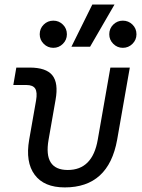

<svg xmlns="http://www.w3.org/2000/svg" viewBox="-20 -815 626 845"><path d="M265.1 9.8Q173.8 9.8 132.6 -45.9Q91.3 -101.6 108.4 -200.2L138.7 -372.6Q145 -409.2 135 -425Q125 -440.9 96.2 -440.9H38.6L51.8 -517.6H110.4Q183.1 -517.6 210.4 -483.6Q237.8 -449.7 224.6 -376L193.8 -200.2Q170.4 -66.9 278.3 -66.9Q387.2 -66.9 410.2 -200.2L465.8 -517.6H551.3L495.6 -200.2Q458 9.8 265.1 9.8ZM294.4 -609.4 386.2 -794.9H483.9L376.5 -609.4ZM214.8 -604.5Q189.9 -604.5 172.4 -622.1Q154.8 -639.6 154.8 -664.1Q154.8 -689.5 172.4 -706.8Q189.9 -724.1 214.8 -724.1Q239.3 -724.1 256.8 -706.8Q274.4 -689.5 274.4 -664.1Q274.4 -639.6 256.8 -622.1Q239.3 -604.5 214.8 -604.5ZM520.5 -604.5Q496.1 -604.5 478.5 -622.1Q460.9 -639.6 460.9 -664.1Q460.9 -689.5 478.5 -706.8Q496.1 -724.1 520.5 -724.1Q545.4 -724.1 563 -706.8Q580.6 -689.5 580.6 -664.1Q580.6 -639.6 563 -622.1Q545.4 -604.5 520.5 -604.5Z"/></svg>

Font: Cascadia Code NF SemiLight
Style: Italic
Weight: 350
Italic angle: -10°
Monospace: yes
Designer: Aaron Bell
Foundry: Saja Typeworks
Version: Version 2404.023; ttfautohint (v1.8.4)